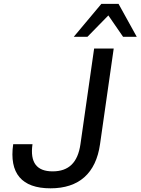

<svg xmlns="http://www.w3.org/2000/svg" viewBox="-20 -972 733 1001"><path d="M243.2 9.8C391.6 9.8 480 -68.4 501.5 -220.2L572.8 -718.8H470.7L399.4 -220.2C385.7 -124.5 338.4 -78.6 254.4 -78.6C171.4 -78.6 135.7 -124.5 149.4 -220.2H48.8C26.9 -68.4 93.3 9.8 243.2 9.8ZM436 -780.3 544.9 -891.6 621.6 -780.3H692.9L598.1 -951.7H508.3L364.7 -780.3Z"/></svg>

Font: Winston
Style: Italic
Weight: 400
Italic angle: -8.13011°
Designer: Vernon Adams, Kim Jin-seong, David Berlow, Cristiano Sobral
Foundry: The Winston Project Authors
Version: Version 3.004